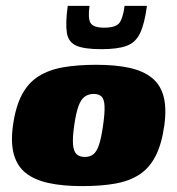

<svg xmlns="http://www.w3.org/2000/svg" viewBox="-20 -625 602 652"><path d="M259 7Q193 7 145 -3.5Q97 -14 67.5 -37.5Q38 -61 27 -101Q16 -141 24 -199Q33 -263 54.5 -303.5Q76 -344 111 -366Q146 -388 194.5 -396.5Q243 -405 307 -405Q373 -405 420 -394.5Q467 -384 496 -360.5Q525 -337 535.5 -297.5Q546 -258 538 -199Q529 -135 508 -94.5Q487 -54 453 -32Q419 -10 371 -1.5Q323 7 259 7ZM268 -92Q286 -92 297.5 -101.5Q309 -111 316.5 -134Q324 -157 330 -199Q336 -241 335 -264.5Q334 -288 325 -297Q316 -306 298 -306Q281 -306 268 -297Q255 -288 246.5 -264.5Q238 -241 232 -199Q226 -157 228 -134Q230 -111 240 -101.5Q250 -92 268 -92ZM324 -458Q266 -458 239 -470Q212 -482 207 -514Q202 -546 210 -605H284Q278 -563 287.5 -547Q297 -531 334 -531Q374 -531 386 -548Q398 -565 403 -605H479Q471 -545 456 -513Q441 -481 410.5 -469.5Q380 -458 324 -458Z"/></svg>

Font: Genos Black
Style: Italic
Weight: 900
Italic angle: -8°
Version: Version 1.010